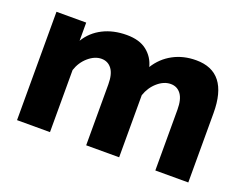

<svg xmlns="http://www.w3.org/2000/svg" viewBox="-89 -704 1113 874"><g transform="rotate(20 467.5 -267.5)"><path d="M884.8 0H725.1V-294.9Q725.1 -344.7 706.8 -369.4Q688.5 -394 657.2 -394Q624.5 -394 594 -367.7Q563.5 -341.3 549.8 -300.8V0H390.1V-294.9Q390.1 -344.7 371.6 -369.4Q353 -394 321.8 -394Q289.6 -394 258.8 -367.7Q228 -341.3 214.8 -300.8V0H55.2V-524.9H199.2V-437Q228 -484.4 278.1 -509.8Q328.1 -535.2 393.1 -535.2Q454.6 -535.2 490.5 -506.8Q526.4 -478.5 538.1 -433.1Q568.4 -481.9 617.7 -508.5Q667 -535.2 729 -535.2Q884.8 -535.2 884.8 -335.9Z"/></g></svg>

Font: Rawline ExtraBold
Style: Regular
Weight: 800
Designer: Matt McInerney, Pablo Impallari, Rodrigo Fuenzalida
Foundry: Matt McInerney, Pablo Impallari, Rodrigo Fuenzalida
Version: Version 4.020;PS 004.020;hotconv 1.0.88;makeotf.lib2.5.64775